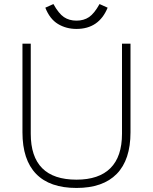

<svg xmlns="http://www.w3.org/2000/svg" viewBox="-20 -921 755 949"><path d="M91 -267V-705H132V-260Q132 -33 358 -33Q469 -33 526 -90Q583 -147 583 -260V-705H625V-267Q625 -131 557 -61.5Q489 8 358 8Q226 8 158.5 -61.5Q91 -131 91 -267ZM204 -883 244 -901Q270 -854 296 -836.5Q322 -819 358 -819Q394 -819 420 -836.5Q446 -854 472 -901L512 -883Q469 -778 358 -778Q307 -778 266.5 -802.5Q226 -827 204 -883Z"/></svg>

Font: wassup Sans
Style: Light
Weight: 200
Version: Version 2.001